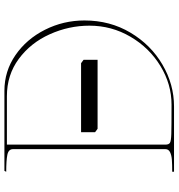

<svg xmlns="http://www.w3.org/2000/svg" viewBox="10 -800 790 849"><g transform="rotate(-90 404.5 -375.0)"><path d="M70 0V-8Q103 -8 123 -9.5Q143 -11 156.5 -17.5Q170 -24 170 -38V-712Q170 -732 145 -737Q120 -742 70 -742L74 -750H428Q515 -750 586 -701Q657 -652 698 -570.5Q739 -489 739 -396Q739 -283 685 -192.5Q631 -102 543.5 -51Q456 0 359 0ZM367 -11Q457 -11 537.5 -60Q618 -109 667 -192.5Q716 -276 716 -374Q716 -465 678 -549.5Q640 -634 569 -686.5Q498 -739 404 -739H190V-38Q190 -23 198 -18Q206 -13 237.5 -12Q269 -11 367 -11ZM245 -349V-411H550L565 -400V-338H260Z"/></g></svg>

Font: TMT Limkin
Style: Regular
Weight: 400
Designer: Gabriel Drozdov
Version: Version 1.000;Glyphs 3.1.2 (3151)